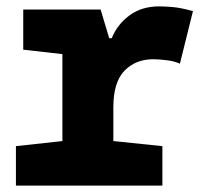

<svg xmlns="http://www.w3.org/2000/svg" viewBox="-20 -583 640 603"><path d="M30 0V-124L176 -140V-413L53 -427V-553H296L323 -463H331Q348 -506 386.5 -534.5Q425 -563 480 -563Q494 -563 520.5 -561Q547 -559 586 -548L545 -383Q528 -391 502.5 -394Q477 -397 462 -397Q406 -397 371 -361Q336 -325 336 -246V-140L490 -124V0Z"/></svg>

Font: Noto Sans Mono Black
Style: Regular
Weight: 900
Designer: Monotype Design Team
Foundry: Monotype Imaging Inc.
Version: Version 2.014